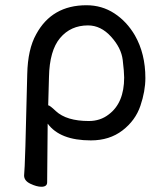

<svg xmlns="http://www.w3.org/2000/svg" viewBox="-20 -512 618 733"><path d="M319 -50Q363 -50 395 -75Q454 -119 454 -216Q454 -237 448.5 -283Q443 -329 404 -372Q365 -415 316 -415Q250 -415 209.5 -367Q169 -319 167 -218L164 -110Q170 -110 193 -88Q234 -50 319 -50ZM138 201Q120 201 96 189.5Q72 178 72 158Q76 127 84 -229Q86 -324 118 -381Q178 -492 310 -492Q369 -492 416.5 -461Q464 -430 495 -377Q535 -307 535 -214Q535 -164 516 -108Q497 -52 447.5 -14Q398 24 327 24Q209 24 162 -40L160 184Q160 201 138 201Z"/></svg>

Font: LXGW WenKai Lite
Style: Bold
Weight: 700
Designer: LXGW / Fontworks Inc.
Foundry: LXGW / Fontworks Inc.
Version: Version 1.330;April 28, 2024